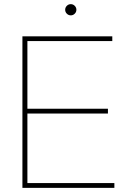

<svg xmlns="http://www.w3.org/2000/svg" viewBox="-20 -905 622 925"><path d="M521 -730V-707H112V-381H500V-358H112V-23H531V0H88V-730ZM302 -839Q294 -847 294 -858Q294 -869 302 -877Q310 -885 321 -885Q332 -885 340 -877Q348 -869 348 -858Q348 -847 340 -839Q332 -831 321 -831Q310 -831 302 -839Z"/></svg>

Font: Nacelle Thin
Style: Regular
Weight: 100
Designer: Sora Sagano
Foundry: Sora Sagano
Version: Version 1.000;FEAKit 1.0